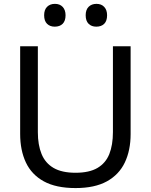

<svg xmlns="http://www.w3.org/2000/svg" viewBox="-20 -949 770 980"><path d="M365.7 10.9Q266 10.9 203.6 -23.4Q141.3 -57.7 112.1 -119.8Q82.9 -182 82.9 -265.1Q82.9 -285.9 82.9 -319.2Q82.9 -352.6 82.9 -392.9Q82.9 -433.3 82.9 -474.7Q82.9 -541.9 82.9 -597.6Q82.9 -653.3 82.9 -713H173.2Q173.2 -653.3 173.2 -597.6Q173.2 -541.9 173.2 -474.7V-274.1Q173.2 -209.3 192.2 -162.9Q211.1 -116.6 253.3 -91.9Q295.6 -67.2 365.5 -67.2Q435.9 -67.2 477.7 -91.9Q519.6 -116.6 538 -162.9Q556.4 -209.3 556.4 -274.8V-474.7Q556.4 -541.9 556.4 -597.6Q556.4 -653.3 556.4 -713H646.7Q646.7 -653.3 646.7 -597.6Q646.7 -541.9 646.7 -474.7Q646.7 -433.3 646.7 -392.7Q646.7 -352.2 646.7 -318.7Q646.7 -285.2 646.7 -264.8Q646.7 -181.9 617.2 -119.8Q587.7 -57.7 525.6 -23.4Q463.5 10.9 365.7 10.9ZM471.5 -812.9Q447 -812.9 432.2 -827.6Q417.3 -842.3 417.3 -871.2Q417.3 -899.3 432.4 -914.3Q447.5 -929.3 472.5 -929.3Q497.6 -929.3 512.1 -913.6Q526.6 -897.9 526.6 -871.2Q526.6 -842.3 512 -827.6Q497.3 -812.9 471.5 -812.9ZM259.4 -812.9Q235 -812.9 220.1 -827.6Q205.3 -842.3 205.3 -871.2Q205.3 -899.3 220.4 -914.3Q235.5 -929.3 260.4 -929.3Q285.6 -929.3 300.1 -913.6Q314.6 -897.9 314.6 -871.2Q314.6 -842.3 299.9 -827.6Q285.2 -812.9 259.4 -812.9Z"/></svg>

Font: Commissioner Thin
Style: Regular
Weight: 100
Designer: Kostas Bartsokas
Foundry: Kostas Bartsokas
Version: Version 1.001;gftools[0.9.23]